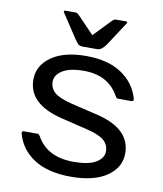

<svg xmlns="http://www.w3.org/2000/svg" viewBox="-84 -809 759 892"><g transform="rotate(10 295.5 -362.5)"><path d="M50.8 -143.1C64.1 -94.2 92.7 -55.7 136.5 -27.3C180.3 1 238.4 15.1 311 15.1C383.6 15.1 440.1 1.1 480.5 -26.9C520.8 -54.9 541 -90.8 541 -134.8C541 -212.9 487.6 -264.6 380.9 -290L255.9 -319.8C217.4 -329.3 190.3 -340.7 174.6 -354C158.8 -367.4 150.9 -384.5 150.9 -405.5C150.9 -426.5 162.3 -444.2 185.1 -458.5C207.8 -472.8 241.5 -480 286.1 -480C363 -480 418 -450 451.2 -390.1C455.1 -383.3 459 -379.9 462.9 -379.9H525.9C534.7 -379.9 538.1 -384 536.1 -392.1C522.8 -439.9 494.8 -478.2 452.1 -506.8C409.5 -535.5 353.5 -549.8 284.2 -549.8C214.8 -549.8 160.3 -535.8 120.6 -507.8C80.9 -479.8 61 -443.8 61 -399.9C61 -322.8 114.4 -271.2 221.2 -245.1L346.2 -214.8C384.6 -205.7 411.7 -194.4 427.5 -180.9C443.3 -167.4 451.2 -150.1 451.2 -128.9C451.2 -107.7 439.6 -90.2 416.5 -76.2C393.4 -62.2 358.2 -55.2 311 -55.2C227.7 -55.2 169.4 -85.1 136.2 -145C132 -151.5 127.9 -154.8 124 -154.8H61C52.2 -155.1 48.8 -151.2 50.8 -143.1ZM147.9 -730 220.2 -620.1C225.4 -612.6 230.6 -605.7 235.6 -599.4C240.6 -593 248.7 -589.8 259.8 -589.8H330.1C342.8 -589.8 356.1 -599.9 370.1 -620.1L441.9 -730C446.8 -736.8 445.1 -740.2 437 -740.2H389.2C384.3 -739.9 378.6 -736.5 372.1 -730L294.9 -649.9L217.8 -730C211.3 -736.8 205.7 -740.2 201.2 -740.2H152.8C145 -739.9 143.4 -736.5 147.9 -730Z"/></g></svg>

Font: Numans
Style: Regular
Weight: 400
Designer: Jovanny Lemonad
Foundry: Jovanny Lemonad
Version: Version 001.001